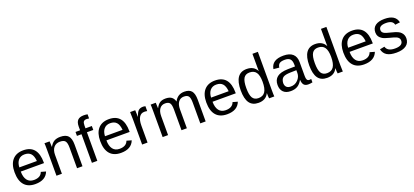

<svg xmlns="http://www.w3.org/2000/svg" viewBox="41 -1822 6309 2928"><g transform="rotate(-20 3196.0 -357.5)"><path d="M512 -246H135Q135 -155 172.5 -105.5Q210 -56 282 -56Q392 -56 420 -137L498 -115Q450 10 282 10Q164 10 103 -60.5Q42 -131 42 -268Q42 -398 103.5 -468Q165 -538 279 -538Q512 -538 512 -257ZM136 -313H421Q414 -396 379 -434.5Q344 -473 277 -473Q213 -473 176 -430.5Q139 -388 136 -313Z M1047 0H959V-335Q959 -412 935.5 -441Q912 -470 850 -470Q786 -470 749.5 -426.5Q713 -383 713 -306V0H625V-416Q625 -509 622 -528H705Q706 -527 706 -515Q708 -483 709 -438H711Q741 -492 780.5 -515Q820 -538 880 -538Q968 -538 1007.5 -494.5Q1047 -451 1047 -352Z M1391 -464H1288V0H1200V-464H1126V-528H1200V-588Q1200 -659 1231.5 -691.5Q1263 -724 1329 -724Q1365 -724 1391 -718V-651Q1371 -655 1352 -655Q1318 -655 1303 -637.5Q1288 -620 1288 -576V-528H1391Z M1902 -246H1525Q1525 -155 1562.5 -105.5Q1600 -56 1672 -56Q1782 -56 1810 -137L1888 -115Q1840 10 1672 10Q1554 10 1493 -60.5Q1432 -131 1432 -268Q1432 -398 1493.5 -468Q1555 -538 1669 -538Q1902 -538 1902 -257ZM1526 -313H1811Q1804 -396 1769 -434.5Q1734 -473 1667 -473Q1603 -473 1566 -430.5Q1529 -388 1526 -313Z M2103 0H2015V-405Q2015 -460 2012 -528H2095Q2099 -448 2099 -420H2101Q2122 -488 2149 -513Q2176 -538 2227 -538Q2242 -538 2262 -533V-453Q2244 -458 2216 -458Q2161 -458 2132 -410.5Q2103 -363 2103 -275Z M2741 0H2654V-335Q2654 -412 2633 -441Q2612 -470 2557 -470Q2500 -470 2468 -427Q2436 -384 2436 -306V0H2348V-416Q2348 -509 2345 -528H2428Q2429 -527 2429 -515Q2431 -483 2432 -438H2434Q2461 -493 2497 -515.5Q2533 -538 2588 -538Q2648 -538 2683 -514Q2718 -490 2732 -438H2733Q2784 -538 2893 -538Q2974 -538 3010 -494.5Q3046 -451 3046 -352V0H2959V-335Q2959 -412 2938 -441Q2917 -470 2862 -470Q2805 -470 2773 -427Q2741 -384 2741 -306Z M3624 -246H3247Q3247 -155 3284.5 -105.5Q3322 -56 3394 -56Q3504 -56 3532 -137L3610 -115Q3562 10 3394 10Q3276 10 3215 -60.5Q3154 -131 3154 -268Q3154 -398 3215.5 -468Q3277 -538 3391 -538Q3624 -538 3624 -257ZM3248 -313H3533Q3526 -396 3491 -434.5Q3456 -473 3389 -473Q3325 -473 3288 -430.5Q3251 -388 3248 -313Z M4071 -85H4069Q4023 10 3904 10Q3805 10 3757.5 -57Q3710 -124 3710 -262Q3710 -538 3904 -538Q4022 -538 4069 -446H4070L4069 -505V-725H4157V-109Q4157 -26 4160 0H4076Q4073 -14 4072 -36Q4071 -55 4071 -85ZM3802 -265Q3802 -154 3831.5 -106Q3861 -58 3927 -58Q4001 -58 4035 -110Q4069 -162 4069 -271Q4069 -375 4035 -424Q4001 -473 3928 -473Q3861 -473 3831.5 -424Q3802 -375 3802 -265Z M4426 10Q4348 10 4307 -31.5Q4266 -73 4266 -147Q4266 -230 4321 -273.5Q4376 -317 4495 -320L4613 -322V-351Q4613 -415 4586 -443Q4559 -471 4500 -471Q4441 -471 4414 -451.5Q4387 -432 4382 -387L4290 -396Q4312 -538 4502 -538Q4601 -538 4651.5 -492.5Q4702 -447 4702 -360V-133Q4702 -92 4713 -73Q4724 -54 4751 -54Q4765 -54 4780 -58V-3Q4745 5 4712 5Q4664 5 4641.5 -20.5Q4619 -46 4616 -101H4613Q4580 -42 4535.5 -16Q4491 10 4426 10ZM4446 -56Q4516 -53 4565 -103.5Q4614 -154 4613 -217V-261L4517 -259Q4428 -257 4394.5 -232Q4361 -207 4357 -146Q4357 -103 4380 -79.5Q4403 -56 4446 -56Z M5183 -85H5181Q5135 10 5016 10Q4917 10 4869.5 -57Q4822 -124 4822 -262Q4822 -538 5016 -538Q5134 -538 5181 -446H5182L5181 -505V-725H5269V-109Q5269 -26 5272 0H5188Q5185 -14 5184 -36Q5183 -55 5183 -85ZM4914 -265Q4914 -154 4943.5 -106Q4973 -58 5039 -58Q5113 -58 5147 -110Q5181 -162 5181 -271Q5181 -375 5147 -424Q5113 -473 5040 -473Q4973 -473 4943.5 -424Q4914 -375 4914 -265Z M5848 -246H5471Q5471 -155 5508.5 -105.5Q5546 -56 5618 -56Q5728 -56 5756 -137L5834 -115Q5786 10 5618 10Q5500 10 5439 -60.5Q5378 -131 5378 -268Q5378 -398 5439.5 -468Q5501 -538 5615 -538Q5848 -538 5848 -257ZM5472 -313H5757Q5750 -396 5715 -434.5Q5680 -473 5613 -473Q5549 -473 5512 -430.5Q5475 -388 5472 -313Z M6356 -146Q6356 -71 6300 -30.5Q6244 10 6142 10Q6043 10 5989.5 -22.5Q5936 -55 5920 -124L5997 -139Q6020 -57 6142 -57Q6270 -57 6270 -139Q6270 -170 6248.5 -189.5Q6227 -209 6180 -222L6117 -239Q6038 -259 6009 -277Q5941 -317 5941 -389Q5941 -461 5992.5 -499Q6044 -537 6142 -537Q6320 -537 6347 -407L6267 -397Q6253 -470 6142 -470Q6026 -470 6026 -397Q6026 -375 6038 -360Q6051 -345 6073 -335Q6093 -326 6169 -307Q6235 -291 6270 -275Q6302 -260 6318 -242Q6356 -204 6356 -146Z"/></g></svg>

Font: Libra Sans
Style: Regular
Weight: 400
Foundry: Context Ltd
Version: Version 1.002